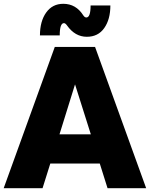

<svg xmlns="http://www.w3.org/2000/svg" viewBox="-42 -999 796 1019"><path d="M297.5 -876.2Q275 -876.2 275 -811.2H170Q170 -886.2 203.1 -932.5Q236.2 -978.8 293.8 -978.8Q361.2 -978.8 400 -917.5Q407.5 -906.2 416.2 -906.2Q438.8 -906.2 438.8 -970H543.8Q543.8 -896.2 511.2 -850Q478.8 -803.8 418.8 -803.8Q356.2 -803.8 313.8 -863.8Q305 -876.2 297.5 -876.2ZM528.8 0 487.5 -131.2H225L183.8 0H-22.5L248.8 -750H462.5L733.8 0ZM273.8 -286.2H440L356.2 -551.2Z"/></svg>

Font: Now Black
Style: Regular
Weight: 900
Designer: Alfredo Marco Pradil
Foundry: Alfredo Marco Pradil
Version: Version 1.002;PS 001.002;hotconv 1.0.88;makeotf.lib2.5.64775